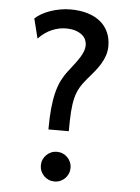

<svg xmlns="http://www.w3.org/2000/svg" viewBox="-54 -795 621 849"><g transform="rotate(5 256.5 -370.0)"><path d="M153.8 -53.7Q153.8 -67.4 158.9 -79.3Q164.1 -91.3 173.1 -100.3Q182.1 -109.4 194.1 -114.5Q206.1 -119.6 219.7 -119.6Q233.4 -119.6 245.4 -114.5Q257.3 -109.4 266.4 -100.3Q275.4 -91.3 280.5 -79.3Q285.6 -67.4 285.6 -53.7Q285.6 -40 280.5 -28.1Q275.4 -16.1 266.4 -7.1Q257.3 2 245.4 7.1Q233.4 12.2 219.7 12.2Q206.1 12.2 194.1 7.1Q182.1 2 173.1 -7.1Q164.1 -16.1 158.9 -28.1Q153.8 -40 153.8 -53.7ZM173.3 -214.8Q173.3 -268.1 177.2 -308.1Q181.2 -348.1 189 -379.2Q196.8 -410.2 208.7 -434.1Q220.7 -458 236.8 -478.5Q252.9 -499 265.6 -515.9Q278.3 -532.7 287.1 -547.1Q295.9 -561.5 300.5 -574.5Q305.2 -587.4 305.2 -600.6Q305.2 -611.3 300.5 -623Q295.9 -634.8 284.9 -644.3Q273.9 -653.8 255.9 -660.2Q237.8 -666.5 210.9 -666.5Q181.6 -666.5 149.9 -653.3Q118.2 -640.1 90.3 -610.8L68.4 -698.2Q80.6 -710 97.9 -719.7Q115.2 -729.5 135.7 -736.6Q156.2 -743.7 179 -747.8Q201.7 -752 224.6 -752Q268.1 -752 301.8 -741.5Q335.4 -731 358.4 -711.9Q381.3 -692.9 393.3 -665.8Q405.3 -638.7 405.3 -605.5Q405.3 -583 398.7 -563.2Q392.1 -543.5 381.1 -525.1Q370.1 -506.8 355.5 -489Q340.8 -471.2 324.7 -452.6Q305.7 -430.7 293.7 -409.9Q281.7 -389.2 275.1 -363Q268.6 -336.9 266.1 -301.5Q263.7 -266.1 263.7 -214.8Z"/></g></svg>

Font: Andika New Basic
Style: Regular
Weight: 400
Designer: Victor Gaultney, Annie Olsen, Julie Remington, Don Collingsworth, Eric Hays
Foundry: SIL International
Version: Version 5.500; ttfautohint (v1.8.3)